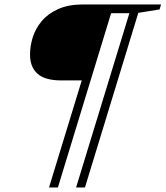

<svg xmlns="http://www.w3.org/2000/svg" viewBox="-20 -702 728 844"><path d="M234.5 122H195.5L441.5 -682.5H572.5L560.5 -644H468.5ZM353.5 122H314.5L560.5 -682.5H688L681.5 -660.5L588 -645.5ZM466 -682.5 364 -348.5H249.5Q177.5 -348.5 144.8 -378Q112 -407.5 112 -462Q112 -500 124.2 -538.8Q136.5 -577.5 164 -610Q191.5 -642.5 236.5 -662.5Q281.5 -682.5 346.5 -682.5Z"/></svg>

Font: Newsreader Light
Style: Italic
Weight: 300
Italic angle: -17°
Designer: Hugues Gentile
Foundry: Production Type
Version: Version 1.003